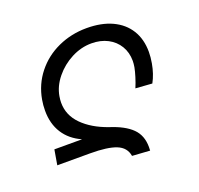

<svg xmlns="http://www.w3.org/2000/svg" viewBox="-102 -662 804 775"><g transform="rotate(-20 300.0 -274.0)"><path d="M185 -70H44L55 -134.5H174Q124.5 -156.5 98.8 -197Q73 -237.5 73 -293.5Q73 -318 77 -340Q88 -402.5 126 -450.2Q164 -498 221 -524Q278 -550 344 -550Q407.5 -550 453.2 -528.8Q499 -507.5 523.5 -468Q548 -428.5 548 -374Q548 -351 543.5 -326Q536 -283 517.5 -249L446.5 -254Q455 -274 462 -296.8Q469 -319.5 472 -335.5Q474.5 -350.5 474.5 -362.5Q474.5 -398 457.8 -426Q441 -454 410.8 -469.8Q380.5 -485.5 341.5 -485.5Q297 -485.5 255 -463.8Q213 -442 183.8 -406Q154.5 -370 147.5 -329Q145 -314 145 -302Q145 -248 184.8 -207.8Q224.5 -167.5 292.5 -143.5Q355.5 -123.5 386.2 -93.2Q417 -63 417 -13Q417 -3 416.5 2.5L340.5 -2.5Q334.5 -40 297.2 -55Q260 -70 185 -70Z"/></g></svg>

Font: JuliaMono Light
Style: Italic
Weight: 300
Italic angle: -9°
Monospace: yes
Designer: cormullion
Foundry: corm
Version: Version 0.054; ttfautohint (v1.8.4)